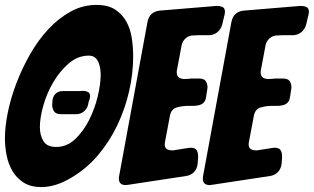

<svg xmlns="http://www.w3.org/2000/svg" viewBox="-37 -757 1275 780"><path d="M504 -528Q504 -458 487.5 -386Q471 -314 439.5 -248Q408 -182 361.5 -127Q315 -72 254 -36Q190 3 131 3Q88 3 59.5 -15Q31 -33 14 -61.5Q-3 -90 -10 -125.5Q-17 -161 -17 -195Q-17 -243 -5 -301.5Q7 -360 30 -420Q53 -480 85.5 -537Q118 -594 159.5 -638.5Q201 -683 250 -710Q299 -737 355 -737Q402 -737 431 -718Q460 -699 476.5 -669Q493 -639 498.5 -601.5Q504 -564 504 -528ZM191 -160Q235 -160 268.5 -192Q302 -224 325 -269.5Q348 -315 360 -365.5Q372 -416 372 -453Q372 -465 370 -478.5Q368 -492 363 -504Q358 -516 348.5 -523.5Q339 -531 324 -531Q279 -531 242.5 -499.5Q206 -468 179.5 -423Q153 -378 139 -328Q125 -278 125 -241Q125 -207 139.5 -183.5Q154 -160 191 -160ZM290 -387 298 -388Q309 -388 319 -384Q329 -380 329 -366Q329 -364 327 -354L323 -343L321 -332Q317 -315 303.5 -304Q290 -293 272 -293H211Q191 -293 183 -304Q175 -315 175 -333L176 -343V-349Q178 -366 189 -376.5Q200 -387 219 -387Z M482 -6H480L475 -5Q446 -5 446 -31Q446 -39 447 -42L562 -667Q570 -710 613 -714L843 -733Q857 -733 867 -728.5Q877 -724 877 -708Q877 -705 875 -695L874 -692Q872 -684 870 -675.5Q868 -667 866 -658Q861 -639 847 -627Q833 -615 814 -614H771L748 -613Q731 -613 718 -602Q705 -591 701 -574L682 -473Q681 -471 681 -463Q681 -448 690 -442Q699 -436 713 -436L732 -437Q735 -438 743 -438H771Q791 -438 798.5 -428Q806 -418 806 -400L800 -362Q796 -331 761 -328Q758 -327 751 -327H728Q704 -327 681 -320.5Q658 -314 653 -285L633 -179V-177L632 -173Q632 -156 641 -151Q650 -146 665 -146L729 -156H731L736 -157Q756 -157 762 -147Q768 -137 768 -120L766 -92Q764 -72 751.5 -58.5Q739 -45 719 -42Z M823 -6H821L816 -5Q787 -5 787 -31Q787 -39 788 -42L903 -667Q911 -710 954 -714L1184 -733Q1198 -733 1208 -728.5Q1218 -724 1218 -708Q1218 -705 1216 -695L1215 -692Q1213 -684 1211 -675.5Q1209 -667 1207 -658Q1202 -639 1188 -627Q1174 -615 1155 -614H1112L1089 -613Q1072 -613 1059 -602Q1046 -591 1042 -574L1023 -473Q1022 -471 1022 -463Q1022 -448 1031 -442Q1040 -436 1054 -436L1073 -437Q1076 -438 1084 -438H1112Q1132 -438 1139.5 -428Q1147 -418 1147 -400L1141 -362Q1137 -331 1102 -328Q1099 -327 1092 -327H1069Q1045 -327 1022 -320.5Q999 -314 994 -285L974 -179V-177L973 -173Q973 -156 982 -151Q991 -146 1006 -146L1070 -156H1072L1077 -157Q1097 -157 1103 -147Q1109 -137 1109 -120L1107 -92Q1105 -72 1092.5 -58.5Q1080 -45 1060 -42Z"/></svg>

Font: Bangerz 2
Style: Regular
Weight: 400
Designer: vernon adams
Foundry: Vernon Adams
Version: Version 2.10;December 28, 2023;FontCreator 13.0.0.2683 64-bi